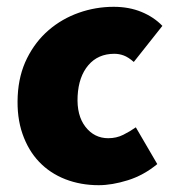

<svg xmlns="http://www.w3.org/2000/svg" viewBox="-20 -532 512 564"><path d="M32 -250Q35 -312 59.5 -361Q84 -410 123 -443.5Q162 -477 211.5 -494.5Q261 -512 314 -512Q359 -512 395.5 -497Q432 -482 457 -456L373 -350Q357 -364 343.5 -369Q330 -374 316 -374Q268 -374 239.5 -340.5Q211 -307 208 -250Q205 -193 231 -159.5Q257 -126 298 -126Q322 -126 342 -136Q362 -146 379 -158L442 -50Q402 -17 355.5 -2.5Q309 12 270 12Q217 12 172 -5.5Q127 -23 95 -56.5Q63 -90 46 -139Q29 -188 32 -250Z"/></svg>

Font: Kilde Sans Black
Style: Regular
Weight: 900
Italic angle: -3°
Designer: Paul D. Hunt
Foundry: Adobe Systems Incorporated
Version: Version 1.050;PS Version 1.000;hotconv 1.0.70;makeotf.lib2.5